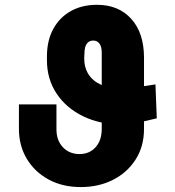

<svg xmlns="http://www.w3.org/2000/svg" viewBox="-20 -757 719 787"><path d="M617.2 -411.1 622.6 -272Q579.1 -261.2 554 -255.9Q528.8 -250.5 512.7 -248.5Q496.6 -246.6 480 -246.6Q390.6 -246.6 321 -280.3Q251.5 -314 211.9 -373.5Q172.4 -433.1 172.4 -510.3V-527.8Q172.9 -591.8 198.5 -638.7Q224.1 -685.5 270 -711.4Q315.9 -737.3 377.4 -737.3Q466.3 -737.3 518.3 -679.4Q570.3 -621.6 570.3 -520V-228.5Q570.3 -157.2 536.1 -103.5Q502 -49.8 443.4 -20Q384.8 9.8 311 9.8Q236.3 9.8 179.2 -21.2Q122.1 -52.2 89.8 -106.2Q57.6 -160.2 57.6 -228.5V-329.1H211.4V-228.5Q210.9 -182.1 237.5 -153.8Q264.2 -125.5 305.7 -125.5Q346.7 -125.5 371.8 -153.6Q397 -181.6 397 -228.5V-541.5Q397 -565.9 387.7 -578.4Q378.4 -590.8 361.8 -590.8Q345.7 -590.8 336.2 -578.4Q326.7 -565.9 326.2 -540L325.2 -520Q324.7 -480.5 343 -452.1Q361.3 -423.8 396 -408.9Q430.7 -394 480 -394Q492.2 -394 498 -394Q503.9 -394 513.9 -395.5Q523.9 -397 547.1 -400.4Q570.3 -403.8 617.2 -411.1Z"/></svg>

Font: Inter 16pt ExtraBold
Style: Regular
Weight: 800
Version: Version 4.001;git-66647c0bb